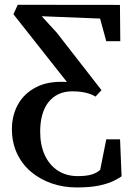

<svg xmlns="http://www.w3.org/2000/svg" viewBox="-20 -562 565 822"><path d="M308 240.5Q251 240.5 200.8 223Q150.5 205.5 112.2 173Q74 140.5 52.5 94.2Q31 48 31 -9.5Q31 -68 57.2 -115.2Q83.5 -162.5 135.8 -189.2Q188 -216 266.5 -211L37.5 -501L56 -541.5L493.5 -541L495 -385.5H435L408.5 -482.5L158.5 -492.5L223.5 -421.5L414.5 -176L389 -148.5Q378.5 -155 364.5 -160Q350.5 -165 332 -168Q313.5 -171 289.5 -171Q256 -171 230.2 -158.8Q204.5 -146.5 187 -124Q169.5 -101.5 160.8 -69.8Q152 -38 152 1Q152 59.5 171.8 102.2Q191.5 145 227.8 168.5Q264 192 313 192Q349.5 192 372 185.2Q394.5 178.5 409 165L435 34.5H494L500.5 193Q487 202.5 463.5 213.8Q440 225 402.2 232.8Q364.5 240.5 308 240.5Z"/></svg>

Font: Merriweather 48pt Medium
Style: Regular
Weight: 500
Version: Version 2.100